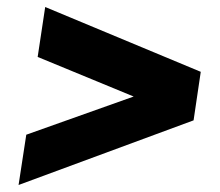

<svg xmlns="http://www.w3.org/2000/svg" viewBox="-20 -616 628 548"><path d="M33 -88 55 -231.5 361.5 -340.5 87.5 -453.5 109 -596 553 -411 532.5 -272.5Z"/></svg>

Font: Public Sans ExtraBold
Style: Italic
Weight: 800
Italic angle: -8°
Designer: The Public Sans project authors (U.S. Web Design System). Libre Franklin designed by Pablo Impallari and Rodrigo Fuenzal
Version: Version 1.007; ttfautohint (v1.8.1) -l 8 -r 50 -G 200 -x 14 